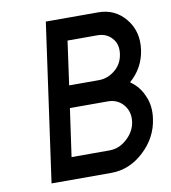

<svg xmlns="http://www.w3.org/2000/svg" viewBox="-79 -769 748 838"><g transform="rotate(-10 294.5 -350.0)"><path d="M180 -700 82 0H347Q427 0 491 -59Q556 -119 567 -202Q575 -258 555 -302Q536 -348 496 -375Q557 -428 568 -507Q579 -587 533 -643Q487 -700 412 -700ZM259 -602H391Q432 -602 456 -574Q480 -547 474 -505Q468 -462 437 -436Q404 -408 364 -408H232ZM218 -310H386Q429 -310 455 -279Q481 -248 475 -204Q469 -161 433 -129Q399 -98 356 -98H188Z"/></g></svg>

Font: Unageo
Style: Medium-Italic
Weight: 500
Designer: Richard Sepsi
Foundry: Richard Sepsi
Version: Version 2.000